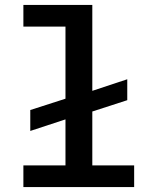

<svg xmlns="http://www.w3.org/2000/svg" viewBox="-20 -760 640 780"><path d="M75 -88H246V-275L103 -228V-313L246 -359V-652H75V-740H355V-391L497 -438V-353L355 -307V-88H525V0H75Z"/></svg>

Font: IBM Plaex Mono Medium
Style: Regular
Weight: 500
Designer: Mike Abbink, Paul van der Laan, Pieter van Rosmalen
Foundry: Bold Monday
Version: Version 2.003